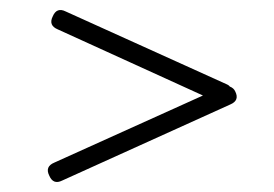

<svg xmlns="http://www.w3.org/2000/svg" viewBox="-20 -455 551 386"><path d="M443 -245 105 -92Q87 -83 79 -102Q70 -120 89 -128L388 -263L96 -396Q77 -404 86 -422Q94 -441 112 -432L437 -285Q441 -283 442 -281Q450 -278 453 -271Q462 -253 443 -245Z"/></svg>

Font: Hoogli Light
Style: Regular
Weight: 300
Designer: Anand Singh Naorem
Foundry: Brand New Type
Version: Version 1.00 b007